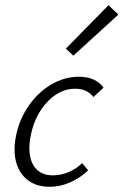

<svg xmlns="http://www.w3.org/2000/svg" viewBox="-20 -713 475 738"><path d="M269 -372Q210 -372 162.5 -322Q115 -272 99 -196Q93 -168 93 -143Q93 -94 116.5 -66.5Q140 -39 183 -39Q214 -39 243.5 -51.5Q273 -64 296 -86L319 -58Q288 -29 249.5 -12Q211 5 171 5Q108 5 72 -34Q36 -73 36 -139Q36 -165 42 -193Q55 -256 91 -307.5Q127 -359 177.5 -388.5Q228 -418 283 -418Q348 -418 378 -376L339 -340Q315 -372 269 -372ZM233 -526 397 -693 435 -657 262 -499Z"/></svg>

Font: Ysabeau Semilight
Style: Italic
Weight: 300
Italic angle: -12°
Designer: Christian Thalmann (Catharsis Fonts)
Version: Version 0.003